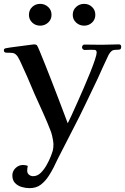

<svg xmlns="http://www.w3.org/2000/svg" viewBox="-22 -770 648 995"><path d="M606 -528Q606 -515 598.5 -513.5Q591 -512 581 -512Q565 -512 557 -506Q549 -500 541 -486Q526 -455 512 -424Q498 -393 484 -362Q453 -298 422.5 -233.5Q392 -169 359 -106Q338 -66 318 -26Q298 14 277 54Q267 76 255.5 98.5Q244 121 231 141Q213 169 189.5 187Q166 205 131 205Q111 205 90.5 199Q70 193 56 178.5Q42 164 42 139Q42 117 58.5 101Q75 85 97 85Q112 85 122 90Q119 102 119 115Q119 128 128.5 135.5Q138 143 149 143Q172 143 189.5 125.5Q207 108 220 84.5Q233 61 240 43Q248 23 251.5 10.5Q255 -2 255 -24Q255 -30 253 -42Q251 -54 248 -67Q245 -80 243 -85Q224 -135 201.5 -184.5Q179 -234 157 -283Q139 -327 120 -370Q101 -413 81 -456Q78 -461 75.5 -466Q73 -471 70 -476Q58 -494 43.5 -495.5Q29 -497 11 -497Q-2 -497 -2 -510Q-2 -518 8 -520Q10 -521 31.5 -524Q53 -527 80.5 -530.5Q108 -534 130 -537Q152 -540 154 -540Q164 -540 169 -536Q172 -533 183.5 -505.5Q195 -478 211.5 -436.5Q228 -395 246.5 -347.5Q265 -300 282 -255.5Q299 -211 311.5 -177.5Q324 -144 329 -131Q335 -142 348 -170.5Q361 -199 378 -237Q395 -275 413 -316.5Q431 -358 446 -395.5Q461 -433 470 -460.5Q479 -488 479 -497Q479 -511 468 -511.5Q457 -512 447 -512Q440 -512 432.5 -511.5Q425 -511 417 -511Q412 -511 407.5 -515Q403 -519 403 -524Q403 -529 406 -534Q409 -539 415 -539Q438 -539 460.5 -538.5Q483 -538 505 -538Q528 -538 550 -539Q572 -540 594 -540Q606 -540 606 -528ZM245 -693Q245 -669 227.5 -653Q210 -637 186 -637Q162 -637 145 -653Q128 -669 128 -693Q128 -718 145 -734Q162 -750 186 -750Q210 -750 227.5 -734Q245 -718 245 -693ZM472 -693Q472 -669 455 -653Q438 -637 414 -637Q390 -637 372.5 -653Q355 -669 355 -693Q355 -718 372.5 -734Q390 -750 414 -750Q438 -750 455 -734Q472 -718 472 -693Z"/></svg>

Font: Kaisei Decol Medium
Style: Regular
Weight: 500
Designer: Font-Kai, 金井和夫
Foundry: KAZUO KANAI
Version: Version 5.003